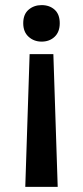

<svg xmlns="http://www.w3.org/2000/svg" viewBox="-20 -544 325 752"><path d="M189 -332 206 188H79L96 -332ZM143 -524Q174 -524 194 -506Q214 -488 214 -453Q214 -419 194 -400Q174 -381 143 -381Q113 -381 92 -400Q71 -419 71 -453Q71 -488 92 -506Q113 -524 143 -524Z"/></svg>

Font: AR One Sans SemiBold
Style: Regular
Weight: 600
Designer: Niteesh Yadav
Foundry: Niteesh Yadav
Version: Version 1.001;gftools[0.9.33]